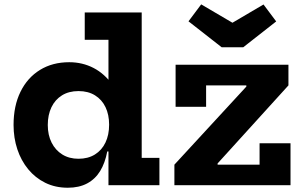

<svg xmlns="http://www.w3.org/2000/svg" viewBox="-20 -847 1382 878"><path d="M476 0V-205.5L479 -244.5V-317.5L476 -406.5V-665H367.5V-790H628V-125H709V0ZM296.5 -562.5Q357 -562.5 407.8 -536.2Q458.5 -510 495.8 -457.2Q533 -404.5 553.5 -325L479 -277Q479 -322.5 462.5 -357Q446 -391.5 414.5 -411Q383 -430.5 339 -430.5Q295 -430.5 263.5 -411Q232 -391.5 215.2 -356.5Q198.5 -321.5 198.5 -275.5Q198.5 -229.5 216 -194.8Q233.5 -160 265 -140.5Q296.5 -121 339 -121Q382.5 -121 414 -140.5Q445.5 -160 462.2 -195Q479 -230 479 -277L494 -154.5H470.5Q460.5 -101.5 438 -64.8Q415.5 -28 378.5 -8.2Q341.5 11.5 290 11.5Q233 11.5 187.2 -11Q141.5 -33.5 109 -73Q76.5 -112.5 59.2 -164.5Q42 -216.5 42 -275.5Q42 -363 73.8 -427.5Q105.5 -492 162.8 -527.2Q220 -562.5 296.5 -562.5ZM777.5 -94 1106.5 -451V-481.5L1299 -456.5L975 -99.5V-66ZM1299 -551V-456.5H922.5V-358.5H783V-551ZM1167 -192H1308.5V0H777.5V-94H1167ZM1092.5 -631 1243 -749 1185 -826.5 1043 -743 900 -827 842 -749.5 993.5 -631Z"/></svg>

Font: Hepta Slab
Style: Bold
Weight: 700
Designer: Michael LaGattuta
Foundry: Michael LaGattuta
Version: Version 1.100